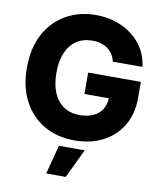

<svg xmlns="http://www.w3.org/2000/svg" viewBox="-102 -818 947 1130"><g transform="rotate(10 372.0 -253.5)"><path d="M382.3 10.7Q277.3 10.7 198.7 -35.2Q120.1 -81.1 76.2 -165Q32.2 -249 32.2 -362.8Q32.2 -481.9 78.1 -565.9Q124 -649.9 202.9 -694.1Q281.7 -738.3 379.9 -738.3Q443.4 -738.3 499 -720Q554.7 -701.7 597.9 -668Q641.1 -634.3 668 -587.9Q694.8 -541.5 701.2 -484.9H524.4Q519 -508.3 507.1 -527.1Q495.1 -545.9 477.3 -559.1Q459.5 -572.3 436.3 -579.1Q413.1 -585.9 384.8 -585.9Q330.1 -585.9 290.5 -559.6Q251 -533.2 229.7 -483.6Q208.5 -434.1 208.5 -363.8Q208.5 -293.9 229.5 -244.1Q250.5 -194.3 290.3 -168Q330.1 -141.6 386.2 -141.6Q434.1 -141.6 468 -157.7Q502 -173.8 520 -203.4Q538.1 -232.9 538.1 -272L574.2 -268.6H392.6V-396.5H707.5V-298.8Q707.5 -204.6 666 -135Q624.5 -65.4 551.3 -27.3Q478 10.7 382.3 10.7ZM252.4 231 297.9 57.6H452.1L369.1 231Z"/></g></svg>

Font: Inter 24pt ExtraBold
Style: Regular
Weight: 800
Designer: Rasmus Andersson
Foundry: rsms
Version: Version 4.001;git-66647c0bb